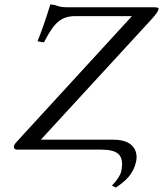

<svg xmlns="http://www.w3.org/2000/svg" viewBox="-20 -678 739 870"><path d="M320 -605H578L57 -37C49 -29 45 -22 43 -16C42 -9 43 0 60 0H436C510 0 546 20 529 100C525 116 510 140 487 163L505 172C547 143 584 114 597 52C605 14 591 -45 494 -45H165L667 -591C684 -610 696 -625 698 -636C700 -642 697 -645 676 -645H287C239 -645 244 -655 208 -658C192 -604 167 -532 150 -491L179 -486C216 -555 244 -605 320 -605Z"/></svg>

Font: Libertinus Sans
Style: Italic
Weight: 400
Italic angle: -12°
Designer: Philipp H. Poll, Khaled Hosny
Foundry: Caleb Maclennan
Version: Version 7.050;RELEASE